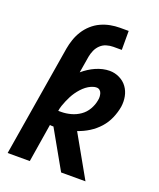

<svg xmlns="http://www.w3.org/2000/svg" viewBox="-137 -820 749 904"><g transform="rotate(20 237.5 -367.5)"><path d="M11 0 103 -557Q107 -580 115 -603.5Q123 -627 136.5 -648.5Q150 -670 169.5 -687.5Q189 -705 212 -715.5Q235 -726 259 -730.5Q283 -735 306 -735H350V-640H307Q291 -640 274 -635Q257 -630 244 -617.5Q231 -605 224 -589Q217 -573 214 -557L200 -473Q214 -485 229.5 -495Q245 -505 262 -512.5Q279 -520 296.5 -524Q314 -528 331 -528Q357 -528 380.5 -516.5Q404 -505 418.5 -485Q433 -465 438 -439.5Q443 -414 439 -387Q434 -358 421.5 -329Q409 -300 388 -276.5Q367 -253 340 -236Q313 -219 283 -209L401 0H279L171 -191Q167 -191 162.5 -191Q158 -191 153 -192L122 0ZM182 -268Q205 -268 229.5 -274.5Q254 -281 275 -295.5Q296 -310 309 -332.5Q322 -355 326 -379Q328 -388 327.5 -397Q327 -406 324.5 -414Q322 -422 315.5 -427.5Q309 -433 300 -433Q287 -433 273.5 -427Q260 -421 249 -412.5Q238 -404 228 -393Q218 -382 210 -370.5Q202 -359 195.5 -346.5Q189 -334 183.5 -321Q178 -308 173.5 -295Q169 -282 167 -268Z"/></g></svg>

Font: Iosevka QP
Style: Bold Italic
Weight: 700
Italic angle: -9°
Designer: Belleve Invis
Foundry: Belleve Invis
Version: Version 20.0.0; ttfautohint (v1.8.4)